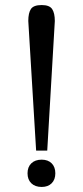

<svg xmlns="http://www.w3.org/2000/svg" viewBox="-20 -730 328 760"><path d="M93 -630 92 -647Q92 -679 102.5 -694.5Q113 -710 145 -710Q176 -710 186.5 -694Q197 -678 197 -647L196 -630L167 -134H123ZM89 -44Q89 -69 104 -83.5Q119 -98 145 -98Q170 -98 184.5 -83.5Q199 -69 199 -44Q199 -19 184.5 -4.5Q170 10 145 10Q119 10 104 -4.5Q89 -19 89 -44Z"/></svg>

Font: TavirajRegular
Style: Regular
Weight: 400
Designer: Katatrad Team
Foundry: CadsonDemak
Version: Version 1.000